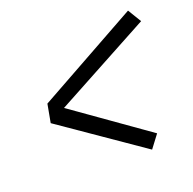

<svg xmlns="http://www.w3.org/2000/svg" viewBox="-102 -699 753 748"><g transform="rotate(-20 275.0 -325.5)"><path d="M406 -55 70 -287 84 -363 503 -596 537 -540 139 -325 446 -108Z"/></g></svg>

Font: Lode
Style: Italic
Weight: 400
Italic angle: -11°
Monospace: yes
Designer: Belleve Invis
Foundry: Belleve Invis
Version: Version 29.2.0; ttfautohint (v1.8.3)